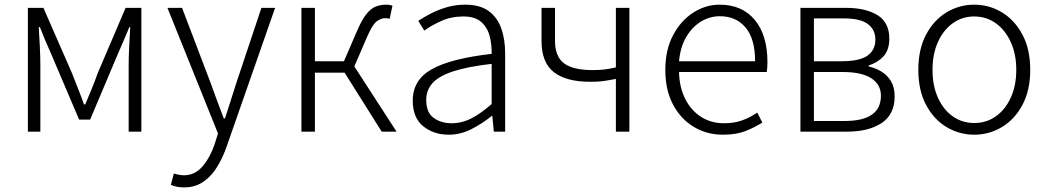

<svg xmlns="http://www.w3.org/2000/svg" viewBox="-20 -567 4514 827"><path d="M100.1 0V-533.2H167L290 -252Q302.7 -218.3 316.4 -184.6Q330.1 -150.9 341.8 -117.2H347.2Q361.3 -150.9 375.2 -184.6Q389.2 -218.3 400.9 -252L521 -533.2H588.9V0H534.2V-288.1Q534.2 -320.3 536.4 -365.2Q538.6 -410.2 541 -450.2H537.1Q524.9 -420.9 512.5 -391.8Q500 -362.8 487.8 -335L368.2 -51.8H320.8L200.2 -335Q188 -362.8 175.5 -391.8Q163.1 -420.9 151.9 -450.2H147Q149.4 -410.2 151.6 -365.2Q153.8 -320.3 153.8 -288.1V0Z M772.9 240.2Q739.7 240.2 715.8 229L729 180.2Q737.3 183.1 749 185.5Q760.7 188 772 188Q819.8 188 852.5 149.4Q885.3 110.8 904.8 53.2L918.9 7.8L701.2 -533.2H764.2L888.2 -207Q900.9 -172.4 915.3 -132.6Q929.7 -92.8 943.8 -57.1H949.2Q960.9 -92.8 973.4 -132.6Q985.8 -172.4 997.1 -207L1106 -533.2H1165L957 62Q941.4 107.9 917.2 148.7Q893.1 189.5 857.4 214.8Q821.8 240.2 772.9 240.2Z M1278.3 0V-533.2H1336.4V-303.2H1461.4L1517.1 -432.1Q1538.1 -481 1557.6 -505.6Q1577.1 -530.3 1597.9 -538.6Q1618.7 -546.9 1643.1 -546.9Q1660.2 -546.9 1670.4 -542L1658.2 -485.8Q1652.8 -487.3 1650.1 -488Q1647.5 -488.8 1641.1 -488.8Q1620.1 -488.8 1601.8 -474.4Q1583.5 -460 1560.1 -405.8L1506.3 -280.8L1688 0H1624L1464.4 -253.9H1336.4V0Z M1912.6 13.2Q1848.1 13.2 1803 -23.2Q1757.8 -59.6 1757.8 -133.8Q1757.8 -222.7 1839.6 -268.8Q1921.4 -314.9 2097.7 -335Q2098.6 -374.5 2089.1 -411.4Q2079.6 -448.2 2053 -472.2Q2026.4 -496.1 1975.6 -496.1Q1923.3 -496.1 1879.4 -476.1Q1835.4 -456.1 1807.6 -435.1L1781.7 -477.1Q1802.2 -491.2 1833 -507.3Q1863.8 -523.4 1902.1 -535.2Q1940.4 -546.9 1983.9 -546.9Q2047.4 -546.9 2085 -519.3Q2122.6 -491.7 2139.2 -444.3Q2155.8 -397 2155.8 -337.9V0H2106.9L2100.6 -67.9H2098.6Q2058.1 -35.2 2011 -11Q1963.9 13.2 1912.6 13.2ZM1924.8 -36.1Q1969.2 -36.1 2010 -56.9Q2050.8 -77.6 2097.7 -119.1V-292Q1992.7 -279.8 1930.9 -259.3Q1869.1 -238.8 1842.5 -208.5Q1815.9 -178.2 1815.9 -137.2Q1815.9 -82 1848.1 -59.1Q1880.4 -36.1 1924.8 -36.1Z M2632.8 0V-227.1Q2611.8 -223.1 2596.4 -220.5Q2581.1 -217.8 2564.2 -216.3Q2547.4 -214.8 2521.5 -214.8Q2418.9 -214.8 2365.7 -256.1Q2312.5 -297.4 2312.5 -391.1V-533.2H2370.6V-391.1Q2370.6 -322.8 2409.9 -293.9Q2449.2 -265.1 2532.7 -265.1Q2559.6 -265.1 2582.3 -267.6Q2605 -270 2632.8 -276.9V-533.2H2690.9V0Z M3093.8 13.2Q3024.9 13.2 2968.8 -20.3Q2912.6 -53.7 2879.2 -116.2Q2845.7 -178.7 2845.7 -266.1Q2845.7 -352.5 2879.2 -415.5Q2912.6 -478.5 2966.1 -512.7Q3019.5 -546.9 3079.6 -546.9Q3176.3 -546.9 3231 -481.4Q3285.6 -416 3285.6 -298.8Q3285.6 -276.4 3282.7 -256.8H2904.8Q2906.2 -191.9 2930.9 -142.1Q2955.6 -92.3 2998.8 -64.2Q3042 -36.1 3099.6 -36.1Q3142.1 -36.1 3176.8 -48.6Q3211.4 -61 3241.7 -82L3263.7 -39.1Q3231.4 -18.6 3191.4 -2.7Q3151.4 13.2 3093.8 13.2ZM2904.8 -303.2H3232.4Q3232.4 -399.9 3191.4 -448.5Q3150.4 -497.1 3080.6 -497.1Q3037.1 -497.1 2999 -473.9Q2960.9 -450.7 2935.5 -407.2Q2910.2 -363.8 2904.8 -303.2Z M3427.7 0V-533.2H3622.6Q3709 -533.2 3759.8 -501.7Q3810.5 -470.2 3810.5 -400.9Q3810.5 -351.6 3785.2 -324.2Q3759.8 -296.9 3721.7 -285.2V-280.8Q3750 -274.4 3775.6 -259.3Q3801.3 -244.1 3817.4 -217.8Q3833.5 -191.4 3833.5 -151.9Q3833.5 -74.2 3777.6 -37.1Q3721.7 0 3628.4 0ZM3485.8 -303.2H3603.5Q3684.1 -303.2 3717.3 -327.9Q3750.5 -352.5 3750.5 -396Q3750.5 -439.5 3718 -463.6Q3685.5 -487.8 3613.8 -487.8H3485.8ZM3485.8 -45.9H3618.7Q3774.4 -45.9 3774.4 -154.8Q3774.4 -203.1 3732.7 -230Q3690.9 -256.8 3610.8 -256.8H3485.8Z M4176.3 13.2Q4111.8 13.2 4056.9 -19.8Q4002 -52.7 3968.8 -115.2Q3935.5 -177.7 3935.5 -266.1Q3935.5 -355 3968.8 -417.7Q4002 -480.5 4056.9 -513.7Q4111.8 -546.9 4176.3 -546.9Q4240.7 -546.9 4295.7 -513.7Q4350.6 -480.5 4384 -417.7Q4417.5 -355 4417.5 -266.1Q4417.5 -177.7 4384 -115.2Q4350.6 -52.7 4295.7 -19.8Q4240.7 13.2 4176.3 13.2ZM4176.3 -37.1Q4228.5 -37.1 4269.3 -65.9Q4310.1 -94.7 4333.7 -146.5Q4357.4 -198.2 4357.4 -266.1Q4357.4 -334 4333.7 -385.7Q4310.1 -437.5 4269.3 -466.8Q4228.5 -496.1 4176.3 -496.1Q4124.5 -496.1 4083.7 -466.8Q4043 -437.5 4019.8 -385.7Q3996.6 -334 3996.6 -266.1Q3996.6 -198.2 4019.8 -146.5Q4043 -94.7 4083.7 -65.9Q4124.5 -37.1 4176.3 -37.1Z"/></svg>

Font: Source Han Sans CN Light
Style: Regular
Weight: 300
Designer: Ryoko NISHIZUKA  (kana, bopomofo & ideographs); Paul D. Hunt (Latin, Greek & Cyrillic); Sandoll Communications , Soo-you
Foundry: Adobe
Version: Version 2.000;hotconv 1.0.107;makeotfexe 2.5.65593